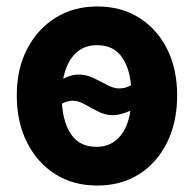

<svg xmlns="http://www.w3.org/2000/svg" viewBox="-20 -560 600 595"><path d="M281 15Q207 15 151 -20.5Q95 -56 63.5 -119Q32 -182 32 -264Q32 -347 64.5 -409Q97 -471 153 -505.5Q209 -540 281 -540Q355 -540 410.5 -505.5Q466 -471 497.5 -409Q529 -347 529 -264Q529 -182 498 -119Q467 -56 411.5 -20.5Q356 15 281 15ZM279 -105Q323 -105 350 -135.5Q377 -166 384 -217Q369 -210 354.5 -206.5Q340 -203 330 -203Q307 -203 285 -214Q263 -225 243 -236.5Q223 -248 206 -248Q197 -248 188.5 -245.5Q180 -243 172 -239Q176 -178 202 -141.5Q228 -105 279 -105ZM348 -286Q357 -286 366.5 -288Q376 -290 386 -296Q381 -352 355.5 -386Q330 -420 281 -420Q238 -420 211.5 -392Q185 -364 176 -316Q189 -323 201.5 -326Q214 -329 224 -329Q247 -329 269 -318.5Q291 -308 311.5 -297Q332 -286 348 -286Z"/></svg>

Font: Ubuntu Sans Mono
Style: Bold
Weight: 700
Monospace: yes
Designer: Dalton Maag Ltd
Foundry: Dalton Maag Ltd
Version: Version 1.006